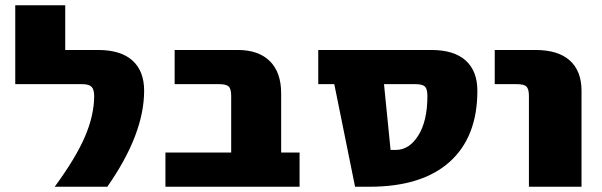

<svg xmlns="http://www.w3.org/2000/svg" viewBox="-20 -710 2289 730"><path d="M188 0Q268 -109 303 -190.5Q338 -272 338 -345Q338 -370 328 -380Q318 -390 293 -390H38V-690H228V-520H353Q439 -520 483.5 -480Q528 -440 528 -365Q528 -200 388 0Z M859 -345Q859 -372 849.5 -381Q840 -390 814 -390H644V-520H884Q963 -520 1006 -477.5Q1049 -435 1049 -355V-130H1119V0H609V-130H859Z M1251 -390H1190V-520H1620Q1706 -520 1750.5 -480Q1795 -440 1795 -365Q1795 -189 1689.5 -94.5Q1584 0 1385 0H1330ZM1440 -390 1465 -140H1485Q1536 -140 1570.5 -195Q1605 -250 1605 -345Q1605 -372 1595.5 -381Q1586 -390 1560 -390Z M1861 -390V-520H2016Q2102 -520 2146.5 -480Q2191 -440 2191 -365V0H1991V-345Q1991 -372 1981.5 -381Q1972 -390 1946 -390Z"/></svg>

Font: M PLUS 1p Black
Style: Regular
Weight: 900
Version: Version 1.061